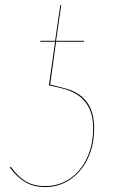

<svg xmlns="http://www.w3.org/2000/svg" viewBox="-20 -751 478 777"><path d="M361 -233Q361 -163 335 -109Q309 -55 264 -24.5Q219 6 164 6Q114 6 80.5 -15Q47 -36 20 -73L24 -76Q50 -39 82 -18.5Q114 2 164 2Q218 2 262 -27.5Q306 -57 331.5 -110.5Q357 -164 357 -233Q357 -360 236 -392L178 -406L203 -582H143V-586H203L224 -730L228 -731L207 -586H320V-582H207L183 -409L237 -395Q361 -366 361 -233Z"/></svg>

Font: Fira Sans Condensed Four
Style: Italic
Weight: 100
Width: 3
Italic angle: -8°
Designer: bBox Type GmbH & Carrois Corporate GbR & Edenspiekermann AG
Foundry: bBox Type GmbH & Carrois Corporate GbR & Edenspiekermann AG
Version: Version 4.301